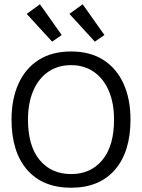

<svg xmlns="http://www.w3.org/2000/svg" viewBox="-20 -868 665 899"><path d="M313 11Q180 11 107 -73Q34 -157 34 -308Q34 -405 67 -477Q100 -549 162 -588Q224 -627 313 -627Q401 -627 463 -588Q525 -549 558 -477Q591 -405 591 -308Q591 -157 518 -73Q445 11 313 11ZM313 -53Q405 -53 459.5 -119Q514 -185 514 -308Q514 -385 489.5 -442.5Q465 -500 419.5 -531.5Q374 -563 313 -563Q251 -563 205.5 -531.5Q160 -500 135.5 -442.5Q111 -385 111 -308Q111 -185 165.5 -119Q220 -53 313 -53ZM224 -673 105 -803 167 -848 269 -704ZM424 -673 305 -803 367 -848 469 -704Z"/></svg>

Font: Inconsolata Expanded
Style: Regular
Weight: 400
Width: 7
Monospace: yes
Designer: Raph Levien, Cyreal, Brenton Simpson
Foundry: Raph Levien, Cyreal, Google
Version: Version 3.100; ttfautohint (v1.8.4.7-5d5b)